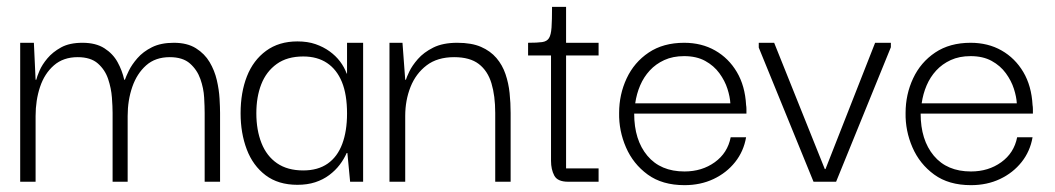

<svg xmlns="http://www.w3.org/2000/svg" viewBox="-20 -531 3082 561"><path d="M39 0V-406H79L84 -298H86Q88 -307 95.5 -324.5Q103 -342 118.5 -360.5Q134 -379 158.5 -392.5Q183 -406 221 -406Q260 -406 285 -390Q310 -374 323.5 -349.5Q337 -325 343 -298H345Q348 -307 356.5 -324.5Q365 -342 381.5 -361Q398 -380 424 -393Q450 -406 488 -406Q527 -406 552.5 -390Q578 -374 592.5 -349.5Q607 -325 613.5 -297Q620 -269 621.5 -243Q623 -217 623 -201V0H578V-201Q578 -219 576.5 -246Q575 -273 565.5 -300Q556 -327 535 -345.5Q514 -364 476 -364Q434 -364 407 -340Q380 -316 366.5 -277Q353 -238 353 -192V0H309V-201Q309 -219 307 -246Q305 -273 296 -300Q287 -327 266 -345.5Q245 -364 207 -364Q165 -364 137.5 -340Q110 -316 97 -277Q84 -238 84 -192V0Z M849 9Q793 9 756 -19Q719 -47 701 -94.5Q683 -142 683 -200Q683 -261 701.5 -308Q720 -355 757.5 -382.5Q795 -410 849 -410Q879 -410 902 -402Q925 -394 943 -381Q961 -368 973.5 -351.5Q986 -335 993 -316H994V-406H1041V0H1003L995 -84H993Q985 -66 972.5 -49.5Q960 -33 942 -19.5Q924 -6 901 1.5Q878 9 849 9ZM866 -33Q909 -33 937.5 -53Q966 -73 980 -110.5Q994 -148 994 -199Q994 -255 979 -291.5Q964 -328 935.5 -347Q907 -366 866 -366Q819 -366 788.5 -344Q758 -322 743.5 -285Q729 -248 729 -200Q729 -151 744 -113Q759 -75 789.5 -54Q820 -33 866 -33Z M1118 0V-406H1156L1164 -298H1166Q1168 -305 1176 -322Q1184 -339 1201 -358.5Q1218 -378 1246 -392Q1274 -406 1316 -406Q1358 -406 1385.5 -394Q1413 -382 1430.5 -361.5Q1448 -341 1457 -314.5Q1466 -288 1469 -259Q1472 -230 1472 -201V0H1427V-201Q1427 -251 1416 -287.5Q1405 -324 1379 -344Q1353 -364 1307 -364Q1258 -364 1226.5 -340Q1195 -316 1179.5 -277Q1164 -238 1164 -192V0Z M1640 0Q1609 0 1599.5 -18Q1590 -36 1590 -61V-377H1634V-39H1729V0ZM1523 -369V-406Q1550 -406 1564 -408Q1578 -410 1584 -419.5Q1590 -429 1591.5 -450.5Q1593 -472 1593 -511H1634V-406H1729V-369Z M1980 10Q1915 10 1872.5 -21Q1830 -52 1809 -100.5Q1788 -149 1789 -201Q1789 -255 1811 -302Q1833 -349 1875.5 -377.5Q1918 -406 1979 -406Q2030 -406 2069.5 -383.5Q2109 -361 2133 -320.5Q2157 -280 2160 -224Q2161 -219 2161 -212Q2161 -205 2161 -199H1833Q1833 -122 1871.5 -76Q1910 -30 1980 -30Q2031 -30 2068.5 -57Q2106 -84 2115 -130H2160Q2153 -89 2128 -57.5Q2103 -26 2065 -8Q2027 10 1980 10ZM1836 -229H2114Q2113 -248 2105.5 -271.5Q2098 -295 2082 -317Q2066 -339 2040.5 -353Q2015 -367 1979 -367Q1946 -367 1921 -355.5Q1896 -344 1878.5 -325Q1861 -306 1850.5 -281.5Q1840 -257 1836 -229Z M2537 -406H2583V-393L2423 0H2357L2197 -392V-406H2242L2390 -37H2392Z M2817 10Q2752 10 2709.5 -21Q2667 -52 2646 -100.5Q2625 -149 2626 -201Q2626 -255 2648 -302Q2670 -349 2712.5 -377.5Q2755 -406 2816 -406Q2867 -406 2906.5 -383.5Q2946 -361 2970 -320.5Q2994 -280 2997 -224Q2998 -219 2998 -212Q2998 -205 2998 -199H2670Q2670 -122 2708.5 -76Q2747 -30 2817 -30Q2868 -30 2905.5 -57Q2943 -84 2952 -130H2997Q2990 -89 2965 -57.5Q2940 -26 2902 -8Q2864 10 2817 10ZM2673 -229H2951Q2950 -248 2942.5 -271.5Q2935 -295 2919 -317Q2903 -339 2877.5 -353Q2852 -367 2816 -367Q2783 -367 2758 -355.5Q2733 -344 2715.5 -325Q2698 -306 2687.5 -281.5Q2677 -257 2673 -229Z"/></svg>

Font: Darker Grotesque
Style: Regular
Weight: 400
Designer: Gabriel Lam
Foundry: TypeRant
Version: Version 1.000;gftools[0.9.28]